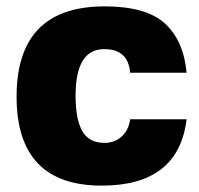

<svg xmlns="http://www.w3.org/2000/svg" viewBox="-20 -568 624 602"><path d="M308 -548Q439 -548 497.5 -494Q556 -440 565 -340H388Q382 -414 307 -414Q217 -414 217 -269Q217 -192 238.5 -156Q260 -120 307 -120Q340 -120 362 -140.5Q384 -161 388 -194H565Q540 14 299 14Q32 14 32 -265Q32 -548 308 -548Z"/></svg>

Font: Nacelle Heavy
Style: Regular
Weight: 800
Designer: Sora Sagano
Foundry: Sora Sagano
Version: Version 1.000;FEAKit 1.0